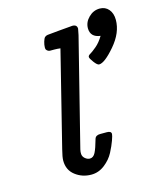

<svg xmlns="http://www.w3.org/2000/svg" viewBox="-112 -818 743 902"><g transform="rotate(-15 259.5 -367.0)"><path d="M108.9 -92.8Q108.9 -109.9 118.2 -146L232.9 -606Q217.8 -607.9 203.4 -607.9Q189 -607.9 183.6 -607.9Q178.2 -607.9 173.6 -610.4Q168.9 -612.8 165 -618.2Q163.1 -621.1 163.1 -628.9Q163.1 -641.1 167.5 -656Q171.9 -670.9 177 -676Q182.1 -681.2 191.2 -682.6Q200.2 -684.1 247.1 -688Q281.2 -690.9 304.2 -692.9Q306.2 -692.9 309.1 -693.4Q312 -693.8 314 -693.8Q336.9 -693.8 336.9 -673.8L331.1 -644L200.2 -123Q197.3 -110.8 198.2 -101.1Q199.2 -87.9 210.2 -78.9Q221.2 -69.8 232.9 -69.8Q250 -69.8 260 -89.4Q270 -108.9 282.2 -152.8Q287.1 -168.9 309.1 -168.9H341.8Q362.8 -168.9 362.8 -154.8Q362.8 -147.9 354.5 -124.5Q346.2 -101.1 330.6 -71Q314.9 -41 285.4 -18.1Q255.9 4.9 220.2 4.9Q176.3 4.9 142.6 -21Q108.9 -46.9 108.9 -92.8ZM430.2 -613.8Q382.3 -619.6 381.8 -663.1Q381.8 -692.9 405 -715.8Q428.2 -738.8 459 -738.8Q485.8 -738.8 502.4 -719.5Q519 -700.2 519 -668Q519 -606 467.5 -545.9Q416 -485.8 389.2 -485.8Q380.4 -485.8 365.7 -505.4Q351.1 -524.9 351.1 -532Q351.1 -539.1 361.6 -544.9Q372.1 -550.8 392.6 -567.9Q413.1 -585 430.2 -613.8Z"/></g></svg>

Font: CMU Concrete
Style: BoldItalic
Weight: 700
Italic angle: -14.04°
Version: Version 0.7.0